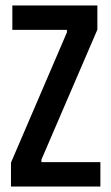

<svg xmlns="http://www.w3.org/2000/svg" viewBox="-20 -680 406 700"><path d="M20 0V-87L224 -562V-571H25V-660H335V-572L131 -98V-89H346V0Z"/></svg>

Font: Bricolage Grotesque 48pt Condensed Medium
Style: Regular
Weight: 500
Width: 3
Designer: Mathieu Triay
Foundry: Atelier Triay
Version: Version 1.001;gftools[0.9.33.dev8+g029e19f]